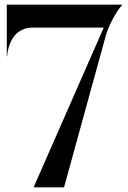

<svg xmlns="http://www.w3.org/2000/svg" viewBox="-20 -800 548 820"><path d="M119 -682H423L123.5 0H253.5L431.5 -646.5C442.5 -687 473 -746.5 501 -778V-780H9V-559H10.5C10.5 -570.5 20 -682 119 -682Z"/></svg>

Font: Beautique Display Thin
Style: Bold
Weight: 500
Designer: Nhat-Quang Ngo
Version: Version 1.100;Glyphs 3.2.3 (3260)